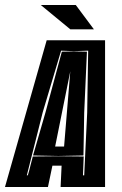

<svg xmlns="http://www.w3.org/2000/svg" viewBox="-57 -753 490 773"><path d="M-37 0 131 -591H366V0H187L191 -86H154L136 0ZM51 -47H55L61 -68Q64 -79 67 -92Q69 -99 71 -107Q73 -115 75 -123L178 -124L280 -123L277 -47H282L294 -299L298 -549L240 -547L189 -549L115 -301ZM178 -125 76 -127 126 -300 192 -545 240 -546 293 -545 282 -299 279 -127ZM165 -163H201L226 -466ZM226 -635 107 -733H248L321 -635Z"/></svg>

Font: Alumni Sans Inline One
Style: Italic
Weight: 400
Italic angle: -8°
Designer: Robert E. Leuschke
Foundry: Robert E. Leuschke
Version: Version 1.100; ttfautohint (v1.8.3)